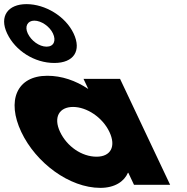

<svg xmlns="http://www.w3.org/2000/svg" viewBox="-201 -895 904 930"><path d="M-166.5 -733C-126.8 -649 -33.9 -590 62.1 -590C156.1 -590 195.2 -649 155.5 -733C116.2 -816 18.4 -875 -72.6 -875C-162.6 -875 -205.8 -816 -166.5 -733ZM-66.5 -733C-82.6 -767 -67.8 -795 -34.8 -795C-0.8 -795 39.4 -767 55.5 -733C72 -698 59.7 -669 24.7 -669C-11.3 -669 -50 -698 -66.5 -733ZM-98 -256C-27.1 -106 135.1 15 285.1 15C355.1 15 400.4 -16 418.6 -58H420.6L448 0H623L380.5 -513H203.5L226.6 -464C165.3 -505 97.4 -528 28.4 -528C-121.6 -528 -168.9 -406 -98 -256ZM90 -256C56.4 -327 85.8 -377 152.8 -377C218.8 -377 295.4 -327 329 -256C362.1 -186 335.7 -136 266.7 -136C194.7 -136 123.1 -186 90 -256Z"/></svg>

Font: Hussar
Style: BdOpOblFive
Weight: 700
Foundry: Cannot Into Space Fonts
Version: Version 2.00